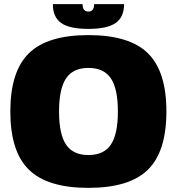

<svg xmlns="http://www.w3.org/2000/svg" viewBox="-20 -890 856 930"><path d="M408 -720Q607 -720 696.5 -632Q786 -544 786 -350Q786 -156 696.5 -68Q607 20 408 20Q210 20 120 -68Q30 -156 30 -350Q30 -544 120 -632Q210 -720 408 -720ZM408 -561Q334 -561 300 -510.5Q266 -460 266 -350Q266 -240 300 -189.5Q334 -139 408 -139Q483 -139 517 -189.5Q551 -240 551 -350Q551 -460 517 -510.5Q483 -561 408 -561ZM581 -870Q581 -807 540 -778.5Q499 -750 408 -750Q317 -750 276.5 -778.5Q236 -807 236 -870H380Q380 -834 408 -834Q436 -834 436 -870Z"/></svg>

Font: Fivo Sans Black
Style: Regular
Weight: 900
Designer: Alexander Slobzheninov
Foundry: Alexander Slobzheninov
Version: 1.0